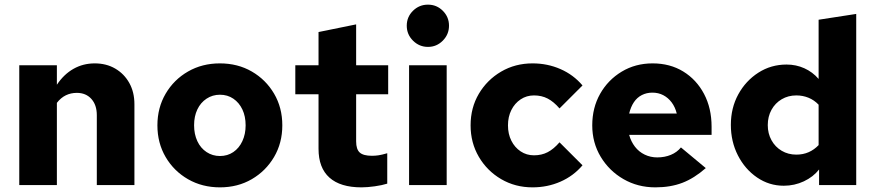

<svg xmlns="http://www.w3.org/2000/svg" viewBox="-20 -797 3771 827"><path d="M63 0V-516H225V-432Q255 -477 296.5 -500.5Q338 -524 388 -524Q438 -524 476.5 -501.5Q515 -479 537 -439.5Q559 -400 559 -348V0H397V-301Q397 -345 373.5 -371Q350 -397 311 -397Q285 -397 263.5 -386.5Q242 -376 225 -354V0Z M927.5 10Q851 10 790 -25Q729 -60 693.5 -120.5Q658 -181 658 -257Q658 -333 693.5 -393.5Q729 -454 789.9 -489Q850.8 -524 927 -524Q1004 -524 1064.5 -489Q1125 -454 1160.5 -393.7Q1196 -333.4 1196 -257Q1196 -181.2 1160.5 -120.8Q1125 -60.5 1064.5 -25.2Q1004 10 927.5 10ZM927.4 -125Q960 -125 985 -142Q1010 -159 1024 -189.2Q1038 -219.4 1038 -257Q1038 -296 1024 -325.5Q1010 -355 985 -372Q960 -389 927.4 -389Q895.4 -389 869.7 -372Q844 -355 830 -325.5Q816 -296 816 -257.5Q816 -219 830 -189Q844 -159 869.7 -142Q895.4 -125 927.4 -125Z M1537 10Q1446 10 1399 -32Q1352 -74 1352 -156V-391H1252V-516H1352V-659L1514 -692V-516H1652V-391H1514V-188Q1514 -154 1529.5 -140Q1545 -126 1582 -126Q1596 -126 1610 -128Q1624 -130 1648 -137V-6Q1626 1 1594 5.5Q1562 10 1537 10Z M1742 0V-516H1904V0ZM1823.4 -595Q1786 -595 1759 -621.8Q1732 -648.6 1732 -686.3Q1732 -724 1758.8 -750.5Q1785.6 -777 1823.3 -777Q1861 -777 1887.5 -750.4Q1914 -723.8 1914 -686.4Q1914 -649 1887.4 -622Q1860.8 -595 1823.4 -595Z M2274 10Q2199 10 2138.5 -25.5Q2078 -61 2042.5 -121.5Q2007 -182 2007 -257Q2007 -333 2042.5 -393Q2078 -453 2138.5 -488.5Q2199 -524 2274 -524Q2338 -524 2394 -499.5Q2450 -475 2489 -429L2390 -330Q2365 -359 2339 -372.5Q2313 -386 2280 -386Q2248 -386 2222.5 -369Q2197 -352 2182.5 -323Q2168 -294 2168 -257Q2168 -220 2182.5 -191Q2197 -162 2222.5 -145Q2248 -128 2280 -128Q2313 -128 2339 -141.5Q2365 -155 2390 -184L2489 -85Q2450 -39 2394 -14.5Q2338 10 2274 10Z M2803 10Q2727 10 2665.5 -25.5Q2604 -61 2567.5 -121.5Q2531 -182 2531 -257Q2531 -333 2565 -393Q2599 -453 2658 -488.5Q2717 -524 2791 -524Q2866 -524 2923 -489Q2980 -454 3012.5 -392.5Q3045 -331 3045 -251V-216H2690Q2698 -187 2715 -165Q2732 -143 2757 -131Q2782 -119 2811 -119Q2843 -119 2869.5 -130Q2896 -141 2913 -162L3020 -73Q2970 -29 2919 -9.5Q2868 10 2803 10ZM2690 -308H2895Q2888 -336 2873 -356Q2858 -376 2837 -387Q2816 -398 2790 -398Q2765 -398 2744.5 -387.5Q2724 -377 2710.5 -357Q2697 -337 2690 -308Z M3356 3Q3293 3 3241 -32.5Q3189 -68 3158.5 -127.5Q3128 -187 3128 -259Q3128 -332 3160 -390.5Q3192 -449 3246.5 -484Q3301 -519 3368 -519Q3409 -519 3444.5 -503Q3480 -487 3506 -457V-712L3668 -737V0H3508V-67Q3483 -35 3442.5 -16Q3402 3 3356 3ZM3410 -131Q3439 -131 3463 -141.5Q3487 -152 3506 -172V-346Q3487 -366 3462.5 -376Q3438 -386 3410 -386Q3375 -386 3347 -369.5Q3319 -353 3303 -324Q3287 -295 3287 -258Q3287 -222 3303 -193Q3319 -164 3347 -147.5Q3375 -131 3410 -131Z"/></svg>

Font: Red Hat Text VF
Style: Regular
Weight: 300
Designer: Pentagram, MCKL
Foundry: Pentagram, MCKL
Version: Version 1.023